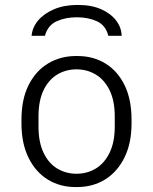

<svg xmlns="http://www.w3.org/2000/svg" viewBox="-20 -748 620 778"><path d="M286 10Q223 10 173.5 -20.5Q124 -51 95.5 -109Q67 -167 67 -248V-263Q67 -346 96 -403.5Q125 -461 175 -491Q225 -521 288 -521H294Q358 -521 407.5 -490.5Q457 -460 485 -402.5Q513 -345 513 -263V-248Q513 -167 484 -109Q455 -51 405.5 -20.5Q356 10 292 10ZM290 -44Q333 -44 368 -65Q403 -86 424 -129Q445 -172 445 -235V-276Q445 -340 424 -382.5Q403 -425 368 -446Q333 -467 290 -467Q247 -467 212 -446Q177 -425 156.5 -382.5Q136 -340 136 -276V-235Q136 -172 156.5 -129Q177 -86 212 -65Q247 -44 290 -44ZM108 -603Q111 -637 134.5 -665Q158 -693 199 -710.5Q240 -728 295 -728Q351 -728 390 -710.5Q429 -693 450.5 -665Q472 -637 473 -603H419Q408 -646 372.5 -662Q337 -678 291 -678Q246 -678 210 -662Q174 -646 162 -603Z"/></svg>

Font: Chivo Medium ExtraLight
Style: Regular
Weight: 250
Version: Version 2.002